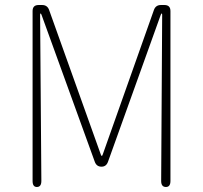

<svg xmlns="http://www.w3.org/2000/svg" viewBox="-20 -746 810 766"><path d="M127 0Q110 0 110 -24V-702Q110 -726 134 -726H148Q169 -726 176 -706L382 -130Q384 -124 386 -124Q388 -124 390 -130L594 -706Q601 -726 622 -726H636Q660 -726 660 -702V-24Q660 0 642 0Q623 0 623 -24L627 -687Q627 -692 625 -692Q623 -692 621 -686L411 -101Q404 -81 385 -81Q365 -81 358 -101L146 -686Q144 -692 142 -692Q140 -692 140 -687L145 -24Q145 0 127 0Z"/></svg>

Font: Resource Han Rounded JP ExtraLight
Style: Regular
Weight: 250
Designer: Cyano Hao (round all glyphs); Ryoko NISHIZUKA 西塚涼子 (kana, bopomofo & ideographs); Paul D. Hunt (Latin, Greek & Cyrillic)
Foundry: Cyano Hao
Version: 0.990